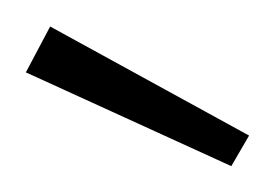

<svg xmlns="http://www.w3.org/2000/svg" viewBox="-55 -699 211 147"><path d="M135.7 -595.2 122.1 -571.8 -35.2 -643.6 -16.6 -678.7Z"/></svg>

Font: Spartan MB ExtLt
Style: Regular
Weight: 200
Designer: Matt Bailey, Mirko Velimirovic
Foundry: Matt Bailey
Version: Version 1.005